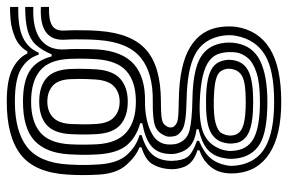

<svg xmlns="http://www.w3.org/2000/svg" viewBox="-162 -488 852 568"><g transform="rotate(-90 264.0 -204.0)"><path d="M246.8 202Q149 202 95.1 167.9Q41.2 133.8 35.5 69Q34.5 56 35.2 45.5Q36 35 38.5 25Q43.5 3.8 60.8 -13.9Q78 -31.5 103.5 -40V-46Q80 -52.8 66.1 -67Q52.2 -81.2 48.5 -107Q47.5 -113.5 47.5 -120.8Q47.5 -128 48.5 -136.8Q51.5 -161.8 63.6 -180.9Q75.8 -200 112.2 -211.5V-217.5Q86.5 -227 60.6 -255.6Q34.8 -284.2 31.5 -337Q30.8 -349.5 30.4 -361Q30 -372.5 30 -383.8Q30 -395 30.4 -406.4Q30.8 -417.8 31.5 -430Q37.2 -526.5 90.1 -568.2Q143 -610 247.5 -610Q311 -610 343.9 -593.2Q376.8 -576.5 389.8 -549H395.8Q410.8 -574 436.4 -585Q462 -596 487.5 -598.5Q513 -601 527.5 -600V-576Q468.2 -577.2 436.8 -562.1Q405.2 -547 392.2 -515.5H386.2Q376.2 -548.2 345.2 -567.1Q314.2 -586 247.5 -586Q158.8 -586 112.6 -549.5Q66.5 -513 61.5 -429Q60.5 -412.2 60.1 -397.8Q59.8 -383.2 60.1 -368.9Q60.5 -354.5 61.5 -338Q65 -282.2 89.8 -254.6Q114.5 -227 148.5 -217.2V-211.2Q112.2 -200.5 94.5 -183Q76.8 -165.5 73 -136.5Q72 -127.8 72.1 -121.5Q72.2 -115.2 73.2 -106.8Q76 -82.2 87.8 -70.5Q99.5 -58.8 131.5 -47.2V-41.2Q99.5 -27.8 84.4 -12Q69.2 3.8 62.8 25Q59.8 34.8 58.1 44.6Q56.5 54.5 58.2 68.5Q65.2 127 111.1 154Q157 181 246.8 181Q341 181 386 153.5Q431 126 442 68.5Q444 59.2 443.9 47.6Q443.8 36 441.8 25Q432 -28.5 388.1 -52.4Q344.2 -76.2 252.8 -78Q214 -78.8 193.4 -82Q172.8 -85.2 163.2 -91.4Q153.8 -97.5 148.2 -106Q144.8 -111.8 143.9 -122Q143 -132.2 145 -138Q154.5 -164 176 -171.4Q197.5 -178.8 247.5 -178Q332.8 -176.8 378 -214.2Q423.2 -251.8 429.5 -338Q430.8 -353.8 431.2 -370.6Q431.8 -387.5 431.6 -404.9Q431.5 -422.2 430.5 -439.8Q428.8 -476.8 453.2 -494.2Q477.8 -511.8 527.5 -509V-485Q489.8 -486.2 473 -476.1Q456.2 -466 457.5 -440Q458.5 -422.5 458.6 -404.9Q458.8 -387.2 458.2 -370.1Q457.8 -353 456.5 -337Q449.5 -240 399.9 -197Q350.2 -154 247.5 -154Q219 -154 204 -152.4Q189 -150.8 182.4 -146Q175.8 -141.2 171.8 -131.5Q171 -129.8 170.9 -124.8Q170.8 -119.8 173.2 -116.2Q178.2 -110 184.6 -106.9Q191 -103.8 206.2 -102.6Q221.5 -101.5 252.8 -101Q355.8 -99.5 408.6 -67.5Q461.5 -35.5 468.5 25.2Q469.8 36.8 469.8 48.5Q469.8 60.2 468.5 69Q458.2 134.8 403.9 168.4Q349.5 202 246.8 202ZM246.8 139Q302.5 139 333.2 128.8Q364 118.5 377.1 102.4Q390.2 86.2 392.8 68.8Q394.2 58 393.9 46.4Q393.5 34.8 391 24.5Q386 3 369.2 -10.1Q352.5 -23.2 323.5 -30Q294.5 -36.8 252.8 -38.8Q185.2 -42.2 152.1 -27.1Q119 -12 106 25.2Q103 34 101.8 43.9Q100.5 53.8 103 69.5Q109.5 108 144.8 123.5Q180 139 246.8 139ZM246.8 119Q185.8 119 158 106.8Q130.2 94.5 125 69Q122.5 56 123.6 45.4Q124.8 34.8 128.2 25Q137.5 0.5 165.1 -10.5Q192.8 -21.5 254.2 -20.5Q289.5 -20 312.6 -15.1Q335.8 -10.2 349 -0.5Q362.2 9.2 367.2 25Q371 36.2 371.1 47.4Q371.2 58.5 368 69.2Q360.2 95.8 332.2 107.4Q304.2 119 246.8 119ZM246.8 97Q274 97 292.8 94.6Q311.5 92.2 322.9 86.1Q334.2 80 339.5 69Q344.2 59.2 344.6 47.8Q345 36.2 338.5 25Q334.2 17.5 324 12.8Q313.8 8 296.4 5.5Q279 3 252.8 2.5Q206.5 1.5 183.9 7.8Q161.2 14 155 24.2Q147.8 36.2 147.1 48Q146.5 59.8 150.5 69Q157.2 84 179.6 90.5Q202 97 246.8 97ZM246.8 161Q159.5 161 122.2 138.8Q85 116.5 79 68.2Q77.2 54.2 78.5 44Q79.8 33.8 82 24.5Q88.5 -1.5 107.5 -17.4Q126.5 -33.2 165.5 -42.5V-48.5Q134.5 -52.8 117.6 -66.2Q100.8 -79.8 94.2 -106.8Q92.5 -114.2 92.4 -120.6Q92.2 -127 93.2 -137Q96.5 -167.2 117.8 -184Q139 -200.8 183.5 -209.2V-215.2Q141.8 -226.8 118.2 -255Q94.8 -283.2 91.2 -341Q90.2 -357 90 -370.6Q89.8 -384.2 90.2 -397.8Q90.8 -411.2 91.5 -426.5Q95.8 -495 132.4 -528.5Q169 -562 247.5 -562Q306.2 -562 337.6 -542.5Q369 -523 381.2 -477.2H387.2Q399.8 -507.2 416 -524.4Q432.2 -541.5 458.6 -548.5Q485 -555.5 527.5 -555.5V-531.5Q463 -534.2 430.6 -509.4Q398.2 -484.5 402 -435.2Q403 -423.5 403 -404.9Q403 -386.2 402.8 -368.5Q402.5 -350.8 401.8 -341.5Q396.5 -267.8 358 -233.8Q319.5 -199.8 247.5 -201Q224.2 -201.5 197.2 -196.4Q170.2 -191.2 149.2 -178.6Q128.2 -166 122.2 -143.5Q120.2 -135.8 120.5 -125Q120.8 -114.2 122.5 -107.8Q131.5 -76.8 162.8 -69.2Q194 -61.8 252.8 -60.8Q306.8 -60 341.6 -51.1Q376.5 -42.2 395.4 -23.6Q414.2 -5 420 25.2Q422 35.8 422.1 47.1Q422.2 58.5 420.2 69.2Q411.5 118.8 367.4 139.9Q323.2 161 246.8 161ZM247.5 -228Q305 -228 336.6 -254.9Q368.2 -281.8 372.8 -343.5Q373.8 -355.2 374.1 -368.6Q374.5 -382 374.5 -396.4Q374.5 -410.8 373.8 -425.2Q370.8 -485.8 338.6 -511.9Q306.5 -538 247.5 -538Q189 -538 157 -511.6Q125 -485.2 121.2 -424.5Q120 -404.2 120.1 -382.6Q120.2 -361 121.2 -342.5Q124.8 -283.2 157.1 -255.6Q189.5 -228 247.5 -228ZM247.5 -252Q204.5 -252 179.4 -273.4Q154.2 -294.8 151.2 -344.2Q150 -366.2 150.1 -384.9Q150.2 -403.5 151.2 -422.2Q154.2 -471.5 179.2 -492.8Q204.2 -514 247.5 -514Q291.2 -514 316.2 -493.1Q341.2 -472.2 343.8 -424Q344.5 -411.2 344.5 -398.5Q344.5 -385.8 344.1 -372.5Q343.8 -359.2 342.8 -344.8Q339.2 -295.2 314.2 -273.6Q289.2 -252 247.5 -252ZM247.5 -276Q273.5 -276 291.8 -292.1Q310 -308.2 312.8 -347.5Q313.8 -360.2 314.1 -371.6Q314.5 -383 314.5 -395.2Q314.5 -407.5 313.8 -422.5Q312 -458.8 293.9 -474.4Q275.8 -490 247.5 -490Q219.5 -490 201.5 -474Q183.5 -458 181.2 -421Q180.2 -401.5 180.1 -384.1Q180 -366.8 181.2 -346Q183.5 -308.5 201.5 -292.2Q219.5 -276 247.5 -276Z"/></g></svg>

Font: Big Shoulders Inline Text Thin Black
Style: Regular
Weight: 900
Version: Version 2.002